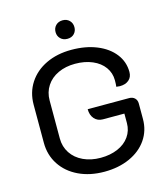

<svg xmlns="http://www.w3.org/2000/svg" viewBox="-128 -983 950 1091"><g transform="rotate(-15 347.0 -437.5)"><path d="M60 -239V-463Q60 -535 96.5 -591Q133 -647 198 -678Q263 -709 347 -709Q431 -709 496 -682.5Q561 -656 597.5 -609Q634 -562 634 -502Q634 -472 614 -455Q594 -438 561 -438Q554 -438 540 -440Q542 -452 542 -478Q542 -521 517.5 -555Q493 -589 448.5 -608Q404 -627 347 -627Q291 -627 247 -606.5Q203 -586 178.5 -548.5Q154 -511 154 -463V-239Q154 -191 179 -153Q204 -115 249 -94Q294 -73 351 -73Q407 -73 451.5 -92Q496 -111 520.5 -146Q545 -181 545 -225V-281H419Q388 -281 369 -302.5Q350 -324 350 -359H594Q614 -359 626.5 -347Q639 -335 639 -315V-224Q639 -156 602.5 -103Q566 -50 500.5 -20.5Q435 9 351 9Q266 9 200 -22.5Q134 -54 97 -110.5Q60 -167 60 -239ZM287 -829Q287 -853 302.5 -868.5Q318 -884 343 -884Q367 -884 382.5 -868.5Q398 -853 398 -829Q398 -806 383 -790.5Q368 -775 343 -775Q318 -775 302.5 -790.5Q287 -806 287 -829Z"/></g></svg>

Font: K2D
Style: Regular
Weight: 400
Version: Version 1.000; ttfautohint (v1.6)